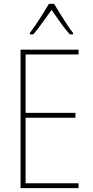

<svg xmlns="http://www.w3.org/2000/svg" viewBox="-20 -970 477 990"><path d="M385 0H86V-714H385V-689H112V-388H369V-363H112V-25H385ZM259 -950Q272 -928 291 -897.5Q310 -867 328 -840Q346 -813 357 -800V-793H340Q316 -819 291 -854.5Q266 -890 246 -919Q226 -891 200 -855Q174 -819 152 -793H134V-800Q147 -817 165.5 -844Q184 -871 202 -900Q220 -929 232 -950Z"/></svg>

Font: Noto Sans Bengali Condensed Thin
Style: Regular
Weight: 100
Width: 3
Designer: Joana Ranito - Universal Thirst; Jelle Bosma - Monotype Design Team
Foundry: Universal Thirst ehf.
Version: Version 3.000; ttfautohint (v1.8.4.7-5d5b)